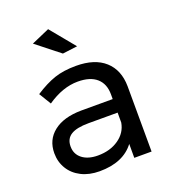

<svg xmlns="http://www.w3.org/2000/svg" viewBox="-137 -854 856 960"><g transform="rotate(-20 290.5 -374.0)"><path d="M414 0V-74Q355 4 229 4Q174 4 132.5 -17Q91 -38 68.5 -75Q46 -112 46 -158Q46 -229 98.5 -270.5Q151 -312 245 -313H413V-338Q413 -394 378.5 -424.5Q344 -455 278 -455Q198 -455 115 -398L76 -462Q133 -499 181.5 -515.5Q230 -532 297 -532Q396 -532 450 -483.5Q504 -435 505 -348L506 0ZM413 -188V-241H258Q195 -241 164.5 -222Q134 -203 134 -162Q134 -121 165 -97Q196 -73 248 -73Q313 -73 358.5 -104.5Q404 -136 413 -188ZM229 -752 336 -622 257 -612 133 -710Z"/></g></svg>

Font: Montserrat
Style: Regular
Weight: 400
Designer: Julieta Ulanovsky
Foundry: Julieta Ulanovsky
Version: Version 6.001